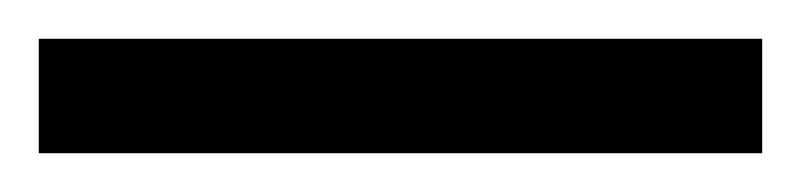

<svg xmlns="http://www.w3.org/2000/svg" viewBox="-24 -839 413 99"><path d="M-4 -760V-819H369V-760Z"/></svg>

Font: Noto Serif Hebrew ExtraCondensed Medium
Style: Regular
Weight: 500
Width: 2
Designer: Monotype Design Team
Foundry: Monotype Imaging Inc.
Version: Version 2.004; ttfautohint (v1.8.4.7-5d5b)